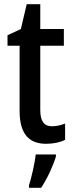

<svg xmlns="http://www.w3.org/2000/svg" viewBox="-20 -679 351 920"><path d="M229 -74C190 -74 173 -100 173 -152V-460H286V-540H173V-659H108L80 -540L16 -510V-460H74V-147C74 -36 120 10 201 10C236 10 269 3 292 -9V-87C272 -79 250 -74 229 -74ZM248 71V61H151C147 103 130 174 119 209V221H177C206 178 234 117 248 71Z"/></svg>

Font: Noto Sans Sinhala Condensed Medium
Style: Regular
Weight: 500
Width: 3
Designer: Jelle Bosma - Monotype Design Team
Foundry: Monotype Imaging Inc.
Version: Version 2.006